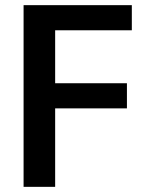

<svg xmlns="http://www.w3.org/2000/svg" viewBox="-20 -725 556 745"><path d="M71.5 0V-705H491.5V-607.5H194V-402H472.5V-304.5H194V0Z"/></svg>

Font: Nunito Sans 12pt ExtraLight SemiCondensed
Style: Regular
Weight: 200
Width: 4
Version: Version 3.101;gftools[0.9.27]